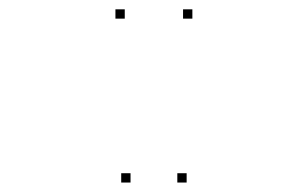

<svg xmlns="http://www.w3.org/2000/svg" viewBox="-20 -760 660 412"><path d="M392.8 -720V-740H372.8V-720ZM247.7 -720V-740H227.7V-720ZM260.1 -368.3V-388.3H240.1V-368.3ZM380.5 -368.3V-388.3H360.5V-368.3Z"/></svg>

Font: Monaspace Xenon Dots Var
Style: Regular
Weight: 400
Designer: Riley Cran and the Lettermatic Team
Version: Version 1.100 (Monaspace Xenon Dots)